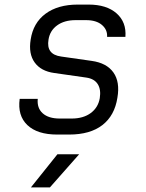

<svg xmlns="http://www.w3.org/2000/svg" viewBox="-20 -579 640 839"><path d="M230 9Q143 9 99.5 -32.5Q56 -74 66 -147H145Q141 -107 166.5 -84Q192 -61 241 -61H293Q344 -61 376.5 -85Q409 -109 416 -150Q422 -188 407 -211.5Q392 -235 357 -240L217 -260Q159 -268 131.5 -306Q104 -344 114 -406Q125 -479 179 -519Q233 -559 320 -559H367Q446 -559 489.5 -520.5Q533 -482 528 -418H448Q450 -449 425.5 -470Q401 -491 356 -491H310Q261 -491 229.5 -468Q198 -445 192 -406Q181 -341 247 -332L380 -313Q446 -304 475.5 -262.5Q505 -221 493 -152Q481 -74 427.5 -32.5Q374 9 282 9ZM115 240 231 95H326L198 240Z"/></svg>

Font: JetBrains Mono NL Light
Style: Italic
Weight: 300
Italic angle: -9°
Designer: Philipp Nurullin, Konstantin Bulenkov
Foundry: JetBrains
Version: Version 2.304; ttfautohint (v1.8.4.7-5d5b)